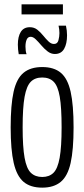

<svg xmlns="http://www.w3.org/2000/svg" viewBox="-20 -852 388 882"><path d="M29 -267Q29 -370 42.5 -430.5Q56 -491 88 -517.5Q120 -544 174 -544Q228 -544 259.5 -517.5Q291 -491 304.5 -430.5Q318 -370 318 -267Q318 -164 304.5 -103.5Q291 -43 259 -16.5Q227 10 174 10Q120 10 88.5 -16.5Q57 -43 43 -103.5Q29 -164 29 -267ZM84 -267Q84 -177 93 -127Q102 -77 122 -58Q142 -39 174 -39Q206 -39 225.5 -58Q245 -77 254 -127Q263 -177 263 -267Q263 -358 254.5 -407.5Q246 -457 226.5 -476.5Q207 -496 174 -496Q141 -496 121.5 -476.5Q102 -457 93 -407.5Q84 -358 84 -267ZM66 -603Q62 -625 62 -647Q62 -684 75.5 -705.5Q89 -727 117 -727Q137 -727 151.5 -715.5Q166 -704 178.5 -688.5Q191 -673 203 -661.5Q215 -650 228 -650Q244 -650 248.5 -667Q253 -684 253 -700Q253 -717 249 -734H283Q288 -711 288 -690Q288 -651 274.5 -627.5Q261 -604 232 -604Q214 -604 198.5 -616Q183 -628 169.5 -644Q156 -660 144 -671.5Q132 -683 121 -683Q108 -683 102.5 -670Q97 -657 97 -638Q97 -617 102 -603ZM79 -786V-832H269V-786Z"/></svg>

Font: Georama Condensed Light
Style: Regular
Weight: 300
Width: 3
Designer: Jean-Baptiste Levee
Foundry: Production Type
Version: Version 1.000